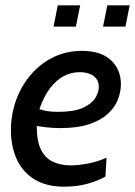

<svg xmlns="http://www.w3.org/2000/svg" viewBox="-20 -691 507 721"><path d="M221 10Q153 10 108.5 -18Q64 -46 42.5 -94Q21 -142 21 -202Q21 -260 40 -313.5Q59 -367 94.5 -409Q130 -451 179 -475.5Q228 -500 288 -500Q359 -500 396.5 -465Q434 -430 434 -375Q434 -347 423 -318Q412 -289 386 -264.5Q360 -240 316 -225Q272 -210 206 -210Q179 -210 153.5 -213Q128 -216 118 -218Q118 -159 135 -127Q152 -95 181 -82.5Q210 -70 245 -70Q274 -70 311 -77Q348 -84 380 -99L376 -28Q348 -12 308.5 -1Q269 10 221 10ZM198 -271Q258 -271 291 -286Q324 -301 337.5 -322.5Q351 -344 351 -364Q351 -384 341 -396.5Q331 -409 314.5 -414.5Q298 -420 279 -420Q248 -420 220 -405.5Q192 -391 168.5 -360.5Q145 -330 128 -281Q139 -277 156 -274Q173 -271 198 -271ZM181 -591 197 -671H281L265 -591ZM367 -591 383 -671H467L451 -591Z"/></svg>

Font: Cabin VF Beta
Style: Italic
Weight: 400
Italic angle: -7°
Designer: Pablo Impallari
Foundry: Pablo Impallari. http://www.impallari.com Igino Marini. http://www.ikern.com
Version: Version 2.300